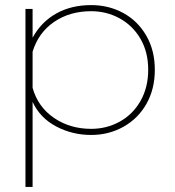

<svg xmlns="http://www.w3.org/2000/svg" viewBox="-20 -515 688 754"><path d="M80 -480H108V-367Q142 -429 201 -462Q260 -495 338 -495Q407 -495 464 -464Q521 -433 554.5 -375Q588 -317 588 -241Q588 -165 555 -107Q522 -49 464.5 -17Q407 15 338 15Q264 15 200.5 -18.5Q137 -52 108 -115V219H80ZM562 -241Q562 -310 532 -362Q502 -414 450.5 -442.5Q399 -471 338 -471Q254 -471 192.5 -429Q131 -387 108 -312V-170Q129 -95 192 -52Q255 -9 338 -9Q399 -9 450.5 -37.5Q502 -66 532 -119Q562 -172 562 -241Z"/></svg>

Font: Prompt Thin
Style: Regular
Weight: 250
Designer: Katatrad Team
Foundry: CadsonDemak
Version: Version 1.001